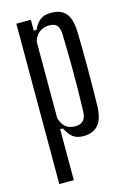

<svg xmlns="http://www.w3.org/2000/svg" viewBox="-123 -666 619 925"><g transform="rotate(-15 187.0 -203.5)"><path d="M53.7 200V-600H126.2V-545.7H139.7Q154.7 -577 173.9 -592.1Q193.2 -607.2 229 -607.2Q277.6 -607.2 301.8 -578.9Q325.9 -550.7 328.1 -484.7Q329.1 -451.3 329.6 -404.6Q330.2 -357.9 330.2 -306.2Q330.2 -254.4 329.6 -204.7Q329.1 -155.1 328.1 -115.7Q325.9 -50.2 300.2 -21.5Q274.4 7.2 225.8 7.2Q195.6 7.2 175.8 -7.2Q156 -21.7 139.7 -54.3H126.2V200ZM200.8 -48.9Q227.4 -48.9 241.1 -63.4Q254.9 -77.9 255.6 -110.2Q257.2 -163.2 258 -212.7Q258.8 -262.2 258.6 -309.2Q258.4 -356.2 257.6 -401.2Q256.8 -446.1 255.6 -489.8Q254.9 -522.5 243.2 -536.8Q231.5 -551.1 204.8 -551.1Q177.2 -551.1 156.6 -536.7Q136 -522.4 126.2 -491.4V-108.6Q136.7 -76.5 154.2 -62.7Q171.6 -48.9 200.8 -48.9Z"/></g></svg>

Font: Big Shoulders Thin
Style: Regular
Weight: 100
Designer: Patric King
Foundry: XO Type Co
Version: Version 2.002